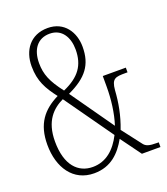

<svg xmlns="http://www.w3.org/2000/svg" viewBox="-135 -819 806 924"><g transform="rotate(-20 268.0 -357.0)"><path d="M189 10C276 10 325 -42 360 -104L436 0H531V-24H523C481 -24 465 -29 452 -48L379 -143C404 -208 415 -270 419 -332C424 -390 443 -392 495 -392H505V-416H387V-360C387 -299 379 -229 360 -171L205 -391C304 -437 344 -490 344 -582C344 -656 301 -724 216 -724C126 -724 81 -657 81 -577C81 -500 108 -455 150 -400C70 -360 23 -303 23 -196C23 -79 82 10 189 10ZM188 -414C137 -480 120 -522 120 -579C120 -648 153 -695 216 -695C279 -695 308 -642 308 -581C308 -500 272 -451 188 -414ZM193 -21C119 -21 63 -76 63 -198C63 -305 114 -351 168 -377L343 -130C310 -65 262 -21 193 -21Z"/></g></svg>

Font: Noto Serif Georgian ExtraCondensed ExtraLight
Style: Regular
Weight: 200
Width: 2
Designer: Monotype Design Team, Akaki Razmadze
Foundry: Google LLC
Version: Version 2.003